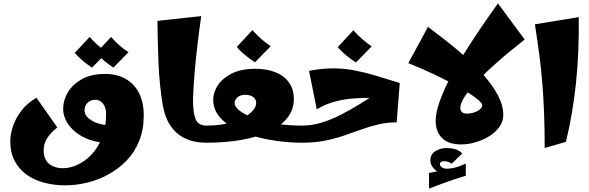

<svg xmlns="http://www.w3.org/2000/svg" viewBox="-20 -834 3442 1122"><path d="M361 249Q297 249 239 234Q181 219 136.5 187.5Q92 156 66 107Q40 58 40 -9Q40 -49 55.5 -95.5Q71 -142 104.5 -186.5Q138 -231 193 -263L315 -89Q278 -61 256.5 -28Q235 5 235 46Q235 80 249.5 103Q264 126 290 137.5Q316 149 348 149Q388 149 431.5 129.5Q475 110 513.5 70.5Q552 31 576 -28.5Q600 -88 600 -168Q600 -194 591.5 -212.5Q583 -231 569 -241Q555 -251 537 -251Q517 -251 503 -242Q489 -233 481.5 -219.5Q474 -206 474 -190Q474 -169 488 -152.5Q502 -136 526 -124Q550 -112 581 -106Q612 -100 646 -100L609 0Q554 0 507 -16Q460 -32 424.5 -60Q389 -88 369 -123.5Q349 -159 349 -198Q349 -247 376 -293.5Q403 -340 457.5 -371Q512 -402 596 -402Q663 -402 713.5 -373.5Q764 -345 792 -291Q820 -237 820 -159Q820 -77 793.5 -11Q767 55 720.5 103.5Q674 152 615 184.5Q556 217 491 233Q426 249 361 249ZM518 -439Q490 -457 463.5 -479Q437 -501 417 -525L504 -618Q527 -592 551 -570.5Q575 -549 606 -529ZM643 -439Q615 -457 588.5 -479Q562 -501 542 -525L629 -618Q652 -592 676 -570.5Q700 -549 731 -529Z M1186 0Q1114 0 1061 -25.5Q1008 -51 975 -101.5Q942 -152 930 -225Q911 -344 906 -470.5Q901 -597 900 -712L1156 -740Q1144 -657 1133.5 -569Q1123 -481 1116.5 -400Q1110 -319 1108 -254Q1107 -184 1121.5 -142Q1136 -100 1186 -100L1206 -50Z M1186 0V-100Q1250 -100 1303 -111.5Q1356 -123 1395 -142.5Q1434 -162 1455.5 -185.5Q1477 -209 1477 -233Q1477 -255 1459 -267.5Q1441 -280 1414 -280Q1384 -280 1367.5 -265Q1351 -250 1351 -231Q1351 -210 1380.5 -187Q1410 -164 1463.5 -144Q1517 -124 1589 -112Q1661 -100 1746 -100L1766 -50L1746 0Q1678 0 1605.5 -9.5Q1533 -19 1465 -38Q1397 -57 1343 -87Q1289 -117 1257.5 -158Q1226 -199 1226 -251Q1226 -294 1253 -335.5Q1280 -377 1334.5 -404.5Q1389 -432 1473 -432Q1540 -432 1590.5 -411.5Q1641 -391 1669 -351.5Q1697 -312 1697 -255Q1697 -192 1658.5 -144Q1620 -96 1550.5 -64Q1481 -32 1388 -16Q1295 0 1186 0ZM1470 -470Q1441 -489 1412.5 -512Q1384 -535 1364 -560L1455 -658Q1480 -630 1505 -608Q1530 -586 1562 -564Z M1746 0V-100Q1804 -100 1861.5 -118Q1919 -136 1974 -164.5Q2029 -193 2080 -224.5Q2131 -256 2175.5 -284.5Q2220 -313 2255.5 -331Q2291 -349 2316 -349L2298 -119Q2241 -119 2191 -107Q2141 -95 2092 -77.5Q2043 -60 1991 -42Q1939 -24 1879 -12Q1819 0 1746 0ZM1831 -195 1786 -420Q1864 -435 1929.5 -434.5Q1995 -434 2055.5 -422Q2116 -410 2179 -391Q2242 -372 2316 -349L2283 -260Q2227 -260 2170 -261.5Q2113 -263 2055.5 -259.5Q1998 -256 1941.5 -241.5Q1885 -227 1831 -195ZM2060 -469Q2031 -488 2002.5 -511Q1974 -534 1954 -559L2045 -657Q2070 -629 2095 -607Q2120 -585 2152 -563Z M2674 10Q2600 10 2563 -27.5Q2526 -65 2526 -128Q2526 -172 2546 -231.5Q2566 -291 2601 -360.5Q2636 -430 2682.5 -505.5Q2729 -581 2782 -659.5Q2835 -738 2890 -814L3046 -603Q3000 -567 2954 -529Q2908 -491 2866 -453Q2824 -415 2788.5 -379.5Q2753 -344 2726.5 -311.5Q2700 -279 2685 -251.5Q2670 -224 2670 -204Q2670 -188 2679.5 -179Q2689 -170 2707 -170Q2725 -170 2741 -174Q2757 -178 2770 -185Q2783 -192 2790.5 -201Q2798 -210 2798 -219Q2798 -233 2762 -260.5Q2726 -288 2665 -323Q2604 -358 2526.5 -395Q2449 -432 2366 -465L2481 -677Q2526 -643 2583.5 -598.5Q2641 -554 2700 -501.5Q2759 -449 2809 -392Q2859 -335 2890 -276.5Q2921 -218 2921 -161Q2921 -125 2899 -93.5Q2877 -62 2840.5 -39Q2804 -16 2760.5 -3Q2717 10 2674 10ZM2609 185 2591 179Q2543 179 2519 155Q2495 131 2495 103Q2495 68 2524 49.5Q2553 31 2590 31Q2613 31 2637.5 37Q2662 43 2681 63L2619 123Q2609 115 2598.5 111.5Q2588 108 2577 108Q2567 108 2559 111.5Q2551 115 2551 126Q2551 137 2566.5 146.5Q2582 156 2621 149Q2647 144 2662 138.5Q2677 133 2702 122V173ZM2487 268V177Q2530 168 2564 161Q2598 154 2631 148Q2664 142 2702 136V193Q2662 205 2631 215.5Q2600 226 2567 238Q2534 250 2487 268Z M3163 31Q3163 -80 3159.5 -171Q3156 -262 3149.5 -344Q3143 -426 3132 -510Q3121 -594 3106 -692L3362 -734Q3365 -531 3346 -349.5Q3327 -168 3287 -5Z"/></svg>

Font: Marhey
Style: Bold
Weight: 700
Designer: Nur Syamsi & Bustanul Arifin
Foundry: Namelatype
Version: Version 1.000